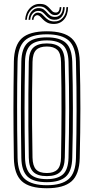

<svg xmlns="http://www.w3.org/2000/svg" viewBox="-20 -970 487 997"><path d="M223.2 7.5Q133 7.5 93.2 -29Q53.5 -65.5 52 -149.5Q51 -220.2 50.4 -281.9Q49.8 -343.5 49.8 -401.9Q49.8 -460.2 50.4 -520.9Q51 -581.5 52 -650.5Q53.5 -734.8 93.2 -771.1Q133 -807.5 223.2 -807.5Q311.5 -807.5 351.6 -771.4Q391.8 -735.2 394 -650.8Q395.8 -585.8 396.6 -525.6Q397.5 -465.5 397.4 -405.9Q397.2 -346.2 396.5 -283.1Q395.8 -220 394 -149.2Q391.8 -63.2 350.9 -27.9Q310 7.5 223.2 7.5ZM223.2 -8.2Q300.2 -8.2 336.6 -40.2Q373 -72.2 374.5 -150Q376 -215.5 376.8 -275.6Q377.5 -335.8 377.6 -395Q377.8 -454.2 377 -517Q376.2 -579.8 374.5 -650Q373 -727 337.1 -759.4Q301.2 -791.8 223.2 -791.8Q142.5 -791.8 107.8 -758.5Q73 -725.2 71.2 -650Q70 -591 69.4 -534.8Q68.8 -478.5 68.8 -419.6Q68.8 -360.8 69.2 -294.8Q69.8 -228.8 71.2 -150Q72.8 -71.2 109.8 -39.8Q146.8 -8.2 223.2 -8.2ZM223.2 -24Q153.5 -24 122.8 -53.2Q92 -82.5 90.8 -150Q89.8 -220.2 89.1 -281.8Q88.5 -343.2 88.5 -401.6Q88.5 -460 89.1 -520.8Q89.8 -581.5 90.8 -650Q92 -717.5 122.6 -746.8Q153.2 -776 223.2 -776Q290.8 -776 322 -747.2Q353.2 -718.5 355.2 -649.5Q356.8 -589 357.6 -529.4Q358.5 -469.8 358.5 -408.9Q358.5 -348 357.8 -283.9Q357 -219.8 355.2 -150.5Q353.5 -81.2 321.6 -52.6Q289.8 -24 223.2 -24ZM223.2 -39.8Q278.5 -39.8 306.4 -64.1Q334.2 -88.5 335.8 -151Q337.2 -215.5 338 -276.4Q338.8 -337.2 338.9 -397.4Q339 -457.5 338.2 -519.8Q337.5 -582 335.8 -649Q334.2 -710.8 306.9 -735.5Q279.5 -760.2 223.2 -760.2Q163.5 -760.2 137.4 -734.5Q111.2 -708.8 110 -649.5Q108.8 -585 108.1 -525.1Q107.5 -465.2 107.5 -405.9Q107.5 -346.5 108.1 -283.6Q108.8 -220.8 110 -150.5Q111.2 -91.8 137.4 -65.8Q163.5 -39.8 223.2 -39.8ZM223.2 -55.5Q174.2 -55.5 152.4 -77.9Q130.5 -100.2 129.5 -151.2Q128 -233.5 127.4 -315.2Q126.8 -397 127.4 -480Q128 -563 129.5 -649.2Q130.5 -702 153.5 -723.2Q176.5 -744.5 223.2 -744.5Q271 -744.5 293 -722.6Q315 -700.8 316.5 -648.8Q318 -586.8 318.9 -527.6Q319.8 -468.5 319.8 -408.9Q319.8 -349.2 319 -286Q318.2 -222.8 316.5 -152.2Q315.2 -100 293.2 -77.8Q271.2 -55.5 223.2 -55.5ZM223.2 -71.5Q260.2 -71.5 278.2 -89.8Q296.2 -108 297 -153Q298 -213 298.6 -271.2Q299.2 -329.5 299.4 -389.1Q299.5 -448.8 299 -512.5Q298.5 -576.2 297 -647Q296.2 -693.5 277.6 -711Q259 -728.5 223.2 -728.5Q185.5 -728.5 167.6 -710.5Q149.8 -692.5 148.8 -648.5Q147.2 -567.8 146.6 -489Q146 -410.2 146.5 -327.4Q147 -244.5 148.8 -151.5Q149.8 -108.8 167.1 -90.1Q184.5 -71.5 223.2 -71.5ZM110.5 -867.2Q113.2 -905.8 136.4 -928.9Q159.5 -952 192.5 -949.5Q209.8 -948.5 220 -941.9Q230.2 -935.2 237.4 -926.9Q244.5 -918.5 251.2 -912Q258 -905.5 268 -905Q278.8 -904 284.2 -911.5Q289.8 -919 290.2 -933H298.5Q298 -913 289.9 -902Q281.8 -891 265.5 -891.5Q252.8 -892 244.8 -898.4Q236.8 -904.8 229.8 -913.1Q222.8 -921.5 213.5 -928.4Q204.2 -935.2 189.2 -936.5Q162 -939.2 141.8 -919.4Q121.5 -899.5 119.2 -867.2ZM128.2 -867.2Q130.2 -896.8 146.5 -913.4Q162.8 -930 185.2 -927.8Q199.2 -926.8 208.1 -919.9Q217 -913 224.2 -904.6Q231.5 -896.2 240.1 -889.6Q248.8 -883 262.5 -882.2Q282.2 -881 294.4 -894.6Q306.5 -908.2 307.2 -933H316Q315.8 -901.8 300.8 -883.9Q285.8 -866 260.8 -867.5Q245.5 -868.2 235.6 -874.9Q225.8 -881.5 218.2 -890Q210.8 -898.5 202.6 -905.4Q194.5 -912.2 182.5 -913.2Q164.5 -915 151.4 -901.9Q138.2 -888.8 137 -867.2ZM145.5 -867.2Q147 -885.2 156.9 -895.6Q166.8 -906 180.2 -904.2Q190.5 -903.2 198 -896.6Q205.5 -890 213.2 -881.5Q221 -873 231.5 -866.4Q242 -859.8 258 -858.8Q287.2 -856.8 306 -877.5Q324.8 -898.2 324.8 -933H333.5Q333 -891.8 311.6 -867.9Q290.2 -844 254.8 -845.8Q236.5 -846.5 224.5 -853Q212.5 -859.5 204.5 -867.8Q196.5 -876 190.1 -882.6Q183.8 -889.2 177 -890.8Q169.2 -892.5 161.9 -886.2Q154.5 -880 154 -867.2Z"/></svg>

Font: Big Shoulders Inline Text Thin SemiBold
Style: Regular
Weight: 600
Version: Version 2.002